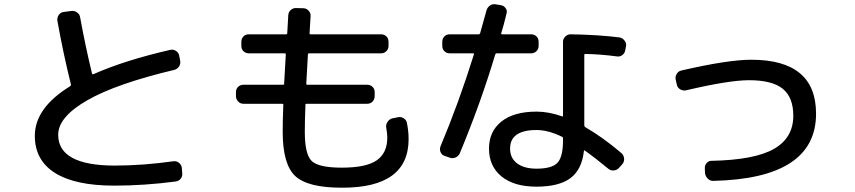

<svg xmlns="http://www.w3.org/2000/svg" viewBox="-20 -832 4040 907"><path d="M519.5 44.9Q335 44.9 239.7 -15.1Q144.5 -75.2 144.5 -190.4Q144.5 -322.3 311.5 -424.8Q315.4 -428.7 315.4 -431.6Q278.3 -581.1 251 -734.4Q249 -748 257.3 -760.7Q265.6 -773.4 280.3 -775.4L317.4 -780.3Q331.1 -782.2 343.8 -773.4Q356.4 -764.6 358.4 -751Q382.8 -616.2 415 -483.4Q417 -479.5 420.9 -481.4Q568.4 -546.9 785.2 -596.7Q798.8 -599.6 811 -591.8Q823.2 -584 826.2 -570.3L831.1 -544.9Q834 -531.2 826.2 -518.6Q818.4 -505.9 803.7 -502Q528.3 -436.5 391.6 -357.9Q254.9 -279.3 254.9 -195.3Q254.9 -50.8 519.5 -49.8Q655.3 -49.8 799.8 -70.3Q813.5 -72.3 825.2 -63Q836.9 -53.7 838.9 -40L840.8 -14.6Q842.8 0 834 11.7Q825.2 23.4 809.6 25.4Q662.1 44.9 519.5 44.9Z M1129.9 -341.8Q1115.2 -341.8 1105 -352.5Q1094.7 -363.3 1094.7 -377.9V-397.5Q1094.7 -412.1 1105 -421.9Q1115.2 -431.6 1129.9 -431.6H1317.4Q1322.3 -431.6 1322.3 -436.5Q1323.2 -460 1330.1 -575.2Q1330.1 -580.1 1325.2 -580.1H1155.3Q1140.6 -580.1 1130.4 -589.8Q1120.1 -599.6 1120.1 -615.2V-634.8Q1120.1 -649.4 1129.9 -659.7Q1139.6 -669.9 1155.3 -669.9H1331.1Q1336.9 -669.9 1336.9 -674.8Q1337.9 -688.5 1339.4 -717.8Q1340.8 -747.1 1341.8 -760.7Q1342.8 -775.4 1354 -785.2Q1365.2 -794.9 1379.9 -793.9L1415 -793Q1428.7 -792 1438.5 -780.8Q1448.2 -769.5 1447.3 -755.9Q1446.3 -743.2 1444.8 -716.3Q1443.4 -689.5 1442.4 -674.8Q1442.4 -669.9 1446.3 -669.9H1780.3Q1794.9 -669.9 1805.2 -660.2Q1815.4 -650.4 1815.4 -634.8V-615.2Q1815.4 -600.6 1805.2 -590.3Q1794.9 -580.1 1780.3 -580.1H1440.4Q1435.5 -580.1 1434.6 -575.2Q1427.7 -458 1426.8 -436.5Q1426.8 -431.6 1431.6 -431.6H1714.8Q1729.5 -431.6 1739.7 -421.9Q1750 -412.1 1750 -397.5V-377.9Q1750 -363.3 1740.2 -352.5Q1730.5 -341.8 1714.8 -341.8H1427.7Q1422.9 -341.8 1422.9 -337.9Q1419.9 -262.7 1419.9 -210Q1419.9 -102.5 1452.6 -71.3Q1485.4 -40 1594.7 -40Q1710 -40 1759.8 -74.7Q1809.6 -109.4 1809.6 -182.6Q1809.6 -198.2 1804.7 -228.5Q1801.8 -242.2 1810.1 -255.4Q1818.4 -268.6 1832 -272.5L1860.4 -278.3Q1874 -281.2 1886.7 -273.4Q1899.4 -265.6 1902.3 -252Q1910.2 -211.9 1910.2 -174.8Q1910.2 55.7 1594.7 54.7Q1432.6 54.7 1374 -1Q1315.4 -56.6 1315.4 -210Q1315.4 -262.7 1318.4 -337.9Q1318.4 -341.8 1313.5 -341.8Z M2639.6 -168V-178.7Q2639.6 -184.6 2635.7 -185.5Q2570.3 -217.8 2514.6 -217.8Q2389.6 -217.8 2389.6 -129.9Q2389.6 -85 2422.9 -60.1Q2456.1 -35.2 2514.6 -35.2Q2586.9 -35.2 2613.3 -63Q2639.6 -90.8 2639.6 -168ZM2906.2 -655.3Q2919.9 -653.3 2929.7 -641.1Q2939.5 -628.9 2937.5 -615.2L2933.6 -594.7Q2931.6 -581.1 2920.4 -572.3Q2909.2 -563.5 2895.5 -565.4Q2813.5 -576.2 2745.1 -577.1Q2740.2 -577.1 2740.2 -572.3V-238.3Q2740.2 -234.4 2746.1 -230.5Q2829.1 -182.6 2916 -108.4Q2926.8 -98.6 2928.2 -83.5Q2929.7 -68.4 2919.9 -56.6L2904.3 -39.1Q2894.5 -28.3 2879.9 -26.9Q2865.2 -25.4 2854.5 -34.2Q2788.1 -88.9 2742.2 -121.1Q2738.3 -123 2738.3 -118.2Q2728.5 -30.3 2674.3 9.8Q2620.1 49.8 2514.6 49.8Q2408.2 49.8 2349.1 1.5Q2290 -46.9 2290 -129.9Q2290 -210.9 2348.6 -257.8Q2407.2 -304.7 2514.6 -304.7Q2572.3 -304.7 2635.7 -282.2Q2639.6 -280.3 2639.6 -285.2V-634.8Q2639.6 -648.4 2650.4 -659.2Q2661.1 -669.9 2674.8 -669.9Q2803.7 -668 2906.2 -655.3ZM2080.1 -95.7Q2067.4 -99.6 2061.5 -112.8Q2055.7 -126 2060.5 -139.6Q2147.5 -346.7 2218.8 -575.2Q2220.7 -580.1 2214.8 -580.1H2104.5Q2089.8 -580.1 2079.6 -589.8Q2069.3 -599.6 2069.3 -615.2V-634.8Q2069.3 -649.4 2079.1 -659.7Q2088.9 -669.9 2104.5 -669.9H2242.2Q2246.1 -669.9 2248 -674.8L2278.3 -783.2Q2282.2 -796.9 2294.4 -805.7Q2306.6 -814.5 2322.3 -811.5L2345.7 -807.6Q2359.4 -805.7 2368.2 -793.9Q2377 -782.2 2373 -768.6Q2359.4 -711.9 2347.7 -674.8Q2346.7 -673.8 2348.1 -671.9Q2349.6 -669.9 2351.6 -669.9H2489.3Q2503.9 -669.9 2514.2 -660.2Q2524.4 -650.4 2524.4 -634.8V-615.2Q2524.4 -600.6 2514.2 -590.3Q2503.9 -580.1 2489.3 -580.1H2326.2Q2321.3 -580.1 2319.3 -574.2Q2251 -345.7 2152.3 -108.4Q2146.5 -94.7 2132.8 -88.4Q2119.1 -82 2105.5 -86.9Z M3177.7 -430.7 3171.9 -456.1Q3168.9 -469.7 3176.8 -482.9Q3184.6 -496.1 3199.2 -499Q3418 -549.8 3529.3 -549.8Q3835 -549.8 3835 -294.9Q3835 11.7 3348.6 22.5Q3334 22.5 3323.7 12.2Q3313.5 2 3310.5 -12.7L3309.6 -36.1Q3308.6 -50.8 3317.9 -61.5Q3327.1 -72.3 3340.8 -72.3Q3543.9 -76.2 3635.7 -128.4Q3727.5 -180.7 3727.5 -285.2Q3727.5 -372.1 3677.7 -412.6Q3627.9 -453.1 3518.6 -453.1Q3423.8 -453.1 3220.7 -405.3Q3207 -402.3 3193.8 -409.7Q3180.7 -417 3177.7 -430.7Z"/></svg>

Font: Rounded-L Mgen+ 1m medium
Style: Regular
Weight: 500
Designer: [Source Han Sans]
Ryoko NISHIZUKA  (kana & ideographs); Paul D. Hunt (Latin, Greek & Cyrillic); Wenlong ZHANG  (bopomofo
Version: Version 1.059.20150602